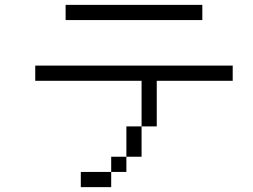

<svg xmlns="http://www.w3.org/2000/svg" viewBox="-20 -770 1040 790"><path d="M937.5 -437.5V-500H125V-437.5H562.5V-250H500Q500 -250 500 -125H437.5V-62.5H312.5V0H437.5V-62.5H500V-125H562.5Q562.5 -125 562.5 -250H625V-437.5ZM812.5 -687.5V-750H250V-687.5Z"/></svg>

Font: CalcUnifontExMono
Style: Regular
Weight: 500
Version: Version 15.0.06